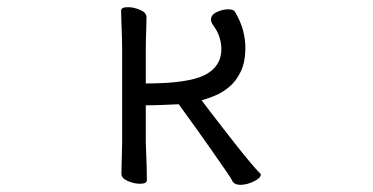

<svg xmlns="http://www.w3.org/2000/svg" viewBox="-20 -503 1040 536"><path d="M321 -366Q321 -376 320.5 -397Q320 -418 319 -440Q318 -462 318 -473Q318 -483 337 -483Q353 -483 371 -475.5Q389 -468 389 -455Q389 -447 388.5 -430.5Q388 -414 387.5 -396Q387 -378 387 -366V-270Q505 -270 551.5 -293.5Q598 -317 598 -366Q598 -382 592.5 -399.5Q587 -417 574 -434Q569 -442 569 -448Q569 -462 585.5 -469.5Q602 -477 617 -477Q632 -477 636 -470Q652 -443 658.5 -418Q665 -393 665 -370Q665 -330 652 -303Q639 -276 619.5 -260Q600 -244 579 -235.5Q558 -227 543 -223Q544 -221 557.5 -203.5Q571 -186 591 -160Q611 -134 633 -106Q655 -78 674.5 -54.5Q694 -31 705 -20Q708 -19 708 -15Q708 -6 688.5 3.5Q669 13 651 13Q635 13 629 3Q626 -4 612.5 -23.5Q599 -43 568 -87.5Q537 -132 479 -212Q460 -211 433.5 -210Q407 -209 387 -209V-106Q387 -100 388 -79Q389 -58 389.5 -35Q390 -12 390 0Q390 10 371 10Q355 10 337 2.5Q319 -5 319 -18Q319 -26 319.5 -44.5Q320 -63 320.5 -81Q321 -99 321 -106Z"/></svg>

Font: Moon Stars Kai T
Style: Regular
Weight: 400
Designer: GuiWonder
Version: Version 1.101